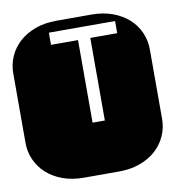

<svg xmlns="http://www.w3.org/2000/svg" viewBox="-79 -738 736 806"><g transform="rotate(-10 289.0 -334.5)"><path d="M457 -625H174.8V-573.2H290V-221.2H342.3V-573.2H457ZM364.3 -668.9Q413.6 -668.9 453.6 -654.3Q493.7 -639.6 521.7 -614.3Q549.8 -588.9 564.9 -554.9Q580.1 -521 580.1 -482.9V-186Q580.1 -147.9 564.9 -114Q549.8 -80.1 521.7 -54.7Q493.7 -29.3 453.6 -14.6Q413.6 0 364.3 0H213.9Q164.6 0 124.5 -14.6Q84.5 -29.3 56.4 -54.7Q28.3 -80.1 13.2 -114Q-2 -147.9 -2 -186V-482.9Q-2 -521 13.2 -554.9Q28.3 -588.9 56.4 -614.3Q84.5 -639.6 124.5 -654.3Q164.6 -668.9 213.9 -668.9Z"/></g></svg>

Font: Monofett
Style: Regular
Weight: 400
Designer: vernon adams
Foundry: vernon adams
Version: Version 1.000